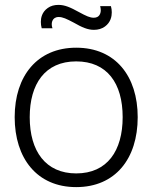

<svg xmlns="http://www.w3.org/2000/svg" viewBox="-20 -750 623 785"><path d="M364 -628C381.5 -628 396.5 -632.5 409 -641.5C433 -659 437 -683.5 437 -699.5C437 -708 436 -716.5 433.5 -725H389.5C391 -719 392 -713.5 392 -708.5C392 -696 387 -677.5 363.5 -677.5C347.5 -677.5 332.5 -684.5 303 -700.5C267.5 -720 245 -730 219 -730C202 -730 187.5 -726 175.5 -717.5C151 -700.5 147 -676 147 -660.5C147 -652 148 -643.5 150.5 -634.5H194.5C192.5 -640 191.5 -645.5 191.5 -651C191.5 -654 192 -680.5 220 -680.5C236.5 -680.5 252 -673 281.5 -657.5C315.5 -638 338.5 -628 364 -628ZM291.5 15C451 15 543 -100.5 543 -271C543 -438 452.5 -555 291.5 -555C133.5 -555 40 -440.5 40 -271C40 -103 131 15 291.5 15ZM291.5 -41C167 -41 101.5 -131.5 101.5 -271C101.5 -406 163.5 -499 291.5 -499C417.5 -499 481.5 -410 481.5 -271C481.5 -133.5 418.5 -41 291.5 -41Z"/></svg>

Font: Vela Sans Light
Style: Regular
Weight: 300
Designer: Principal design: Mikhail Sharanda - project Manrope.
Design modification: Ravid Balaliev
Foundry: Mikhail Sharanda
Version: Version 1.001